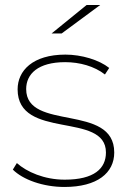

<svg xmlns="http://www.w3.org/2000/svg" viewBox="-20 -740 510 763"><path d="M185 -607H225L378 -720H324ZM236 3C367 3 434 -53 434 -134C434 -331 84 -217 84 -386C84 -446 131 -493 239 -493C296 -493 355 -477 397 -444L414 -470C374 -502 304 -523 240 -523C110 -523 50 -459 50 -385C50 -182 401 -298 401 -134C401 -70 354 -26 237 -26C156 -26 86 -57 47 -92L31 -66C71 -26 151 3 236 3Z"/></svg>

Font: Talent ExtraLight
Style: Regular
Weight: 200
Designer: Mike Powis
Version: Version 1.001;hotconv 1.0.109;makeotfexe 2.5.65596